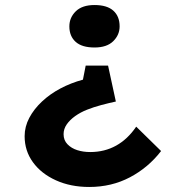

<svg xmlns="http://www.w3.org/2000/svg" viewBox="-20 -565 746 764"><path d="M410 -304 441 -161Q413 -155 383 -147Q353 -139 326.5 -128.5Q300 -118 279 -103Q258 -88 245.5 -70Q233 -52 233 -31Q233 -7 248.5 9Q264 25 287.5 32.5Q311 40 339 40Q396 40 442 14.5Q488 -11 522 -61L621 36Q570 102 497 140.5Q424 179 335 179Q261 179 202.5 152.5Q144 126 111 80.5Q78 35 78 -23Q78 -61 96.5 -96Q115 -131 147 -161Q179 -191 220.5 -213Q262 -235 310 -248L321 -304ZM456 -460Q456 -426 430.5 -401Q405 -376 356 -376Q306 -376 281 -398.5Q256 -421 256 -460Q256 -495 281.5 -520Q307 -545 356 -545Q406 -545 431 -522.5Q456 -500 456 -460Z"/></svg>

Font: Lexend Giga SemiBold
Style: Regular
Weight: 600
Designer: Bonnie Shaver-Troup, Thomas Jockin
Foundry: Lexend
Version: Version 1.007